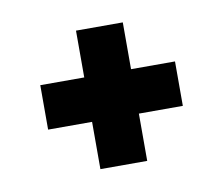

<svg xmlns="http://www.w3.org/2000/svg" viewBox="-46 -507 465 400"><g transform="rotate(-10 186.5 -307.5)"><path d="M137 -161V-261H44V-355H137V-454H236V-355H329V-261H236V-161Z"/></g></svg>

Font: Bricolage Grotesque 10pt Condensed SemiBold
Style: Regular
Weight: 600
Width: 3
Designer: Mathieu Triay
Foundry: Atelier Triay
Version: Version 1.000; ttfautohint (v1.8.4.7-5d5b);gftools[0.9.32]